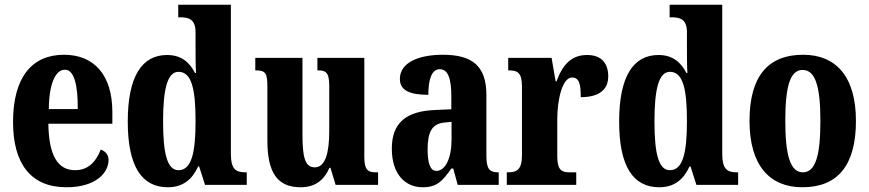

<svg xmlns="http://www.w3.org/2000/svg" viewBox="-20 -780 3666 810"><path d="M260 10C387 10 438 -53 438 -105C438 -128 423 -143 405 -149C386 -100 354 -62 297 -62C224 -62 186 -123 184 -258H454V-307C454 -465 376 -549 250 -549C114 -549 35 -453 35 -265C35 -91 109 10 260 10ZM308 -320H186C187 -427 214 -486 254 -486C292 -486 309 -423 308 -320Z M688 10C752 10 791 -23 816 -78H820L845 0H1021V-53H1014C973 -53 954 -69 954 -130V-760H732V-707H740C775 -707 805 -700 805 -644V-583C805 -544 805 -503 807 -472H803C780 -516 746 -548 685 -548C580 -548 519 -460 519 -267C519 -75 580 10 688 10ZM733 -62C686 -62 668 -130 668 -268C668 -403 686 -477 733 -477C789 -477 805 -403 805 -269C805 -135 788 -62 733 -62Z M1248 10C1306 10 1345 -16 1370 -72H1374L1396 0H1575V-53H1567C1537 -53 1517 -58 1517 -116V-536H1319V-483H1322C1352 -483 1369 -477 1369 -419V-227C1369 -134 1352 -74 1308 -74C1266 -74 1256 -118 1256 -215V-536H1057V-483H1060C1101 -483 1108 -470 1108 -413V-188C1108 -53 1149 10 1248 10Z M1763 10C1823 10 1846 -15 1884 -69H1892L1911 0H2084V-53H2081C2044 -53 2032 -69 2032 -123V-379C2032 -504 1970 -549 1848 -549C1748 -549 1667 -517 1667 -447C1667 -400 1706 -380 1787 -380C1787 -449 1803 -488 1835 -488C1870 -488 1884 -449 1884 -374V-319L1816 -316C1693 -311 1633 -262 1633 -153C1633 -42 1692 10 1763 10ZM1821 -59C1795 -59 1784 -92 1784 -149C1784 -221 1801 -258 1855 -263L1885 -266V-191C1885 -113 1859 -59 1821 -59Z M2118 0H2411V-53H2383C2351 -53 2331 -61 2331 -120V-277C2331 -361 2353 -453 2393 -453C2424 -453 2430 -425 2430 -370C2501 -370 2546 -397 2546 -458C2546 -510 2520 -548 2457 -548C2392 -548 2354 -509 2328 -437H2324L2307 -536H2124V-483H2127C2163 -483 2182 -474 2182 -415V-125C2182 -62 2159 -53 2122 -53H2118Z M2761 10C2825 10 2864 -23 2889 -78H2893L2918 0H3094V-53H3087C3046 -53 3027 -69 3027 -130V-760H2805V-707H2813C2848 -707 2878 -700 2878 -644V-583C2878 -544 2878 -503 2880 -472H2876C2853 -516 2819 -548 2758 -548C2653 -548 2592 -460 2592 -267C2592 -75 2653 10 2761 10ZM2806 -62C2759 -62 2741 -130 2741 -268C2741 -403 2759 -477 2806 -477C2862 -477 2878 -403 2878 -269C2878 -135 2861 -62 2806 -62Z M3365 10C3514 10 3591 -82 3591 -270C3591 -458 3506 -549 3368 -549C3220 -549 3142 -458 3142 -270C3142 -82 3227 10 3365 10ZM3367 -53C3313 -53 3293 -128 3293 -270C3293 -412 3312 -485 3366 -485C3421 -485 3441 -412 3441 -270C3441 -128 3422 -53 3367 -53Z"/></svg>

Font: Noto Serif Thai ExtraCondensed ExtraBold
Style: Regular
Weight: 800
Width: 2
Designer: Monotype Design Team
Foundry: Monotype Imaging Inc.
Version: Version 2.002